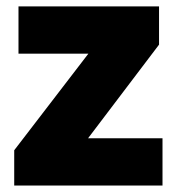

<svg xmlns="http://www.w3.org/2000/svg" viewBox="-20 -573 547 593"><path d="M481.9 0H23.9V-108.9L252.9 -407.2H37.1V-553.2H471.2V-435.1L252 -146H481.9Z"/></svg>

Font: TypoPRO Open Sans
Style: Regular
Weight: 800
Foundry: Ascender Corporation
Version: Version 1.10